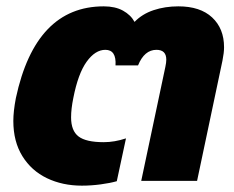

<svg xmlns="http://www.w3.org/2000/svg" viewBox="-20 -570 736 605"><path d="M22 -189Q22 -219 30 -261Q92 -550 307 -550Q343 -550 367.5 -536.5Q392 -523 404 -501Q428 -526 464 -538Q500 -550 542 -550Q611 -550 648.5 -515Q686 -480 686 -421Q686 -404 681 -379L601 0H425L501 -359Q504 -373 504 -382Q504 -413 473 -413Q435 -413 415 -364H344Q347 -413 312 -413Q280 -413 253 -375.5Q226 -338 211 -261Q204 -227 204 -200Q204 -158 227.5 -140Q251 -122 307 -122Q341 -122 377 -134L348 1Q327 7 297 11Q267 15 238 15Q177 15 128 -8.5Q79 -32 50.5 -78Q22 -124 22 -189Z"/></svg>

Font: Prompt Bold
Style: Bold Italic
Weight: 700
Italic angle: -12°
Designer: Katatrad Team
Foundry: CadsonDemak
Version: Version 1.000